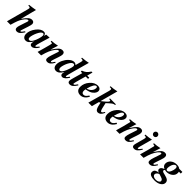

<svg xmlns="http://www.w3.org/2000/svg" viewBox="472 -2603 4711 4711"><g transform="rotate(45 2827.0 -248.0)"><path d="M476 -142 498 -127Q448 -50 412.5 -20.5Q377 9 331 9Q301 9 283 -8Q265 -25 265 -55Q265 -85 276 -125Q287 -165 326 -280L346 -339Q353 -360 353 -369Q353 -390 333 -390Q291 -390 227 -296Q191 -243 169 -188Q147 -133 108 0H-13L139 -562Q149 -599 149 -609Q149 -642 107 -642H85V-669Q184 -678 294 -699L186 -283Q260 -388 304 -425Q348 -462 399 -462Q436 -462 455.5 -442Q475 -422 475 -387Q475 -359 446 -269L387 -87Q384 -79 384 -75Q384 -70 389.5 -64.5Q395 -59 401 -59Q418 -59 476 -142Z M991 -127 1012 -112Q934 14 856 14Q827 14 810 -2.5Q793 -19 793 -50Q793 -71 807 -119Q765 -48 727 -17.5Q689 13 643 13Q594 13 564.5 -22Q535 -57 535 -114Q535 -231 622 -345Q711 -462 808 -462Q840 -462 857.5 -445Q875 -428 882 -390H883L900 -449L1011 -456L936 -205Q906 -106 906 -72Q906 -57 918 -57Q930 -57 945 -71.5Q960 -86 991 -127ZM859 -373Q859 -393 848.5 -406.5Q838 -420 822 -420Q770 -420 714 -305Q689 -254 673.5 -199.5Q658 -145 658 -115Q658 -58 701 -58Q746 -58 787 -133Q816 -185 837.5 -256.5Q859 -328 859 -373Z M1528 -135 1550 -122Q1509 -50 1472.5 -20.5Q1436 9 1390 9Q1322 9 1322 -51Q1322 -98 1348 -176L1403 -341Q1410 -364 1410 -369Q1410 -390 1385 -390Q1372 -390 1352 -373.5Q1332 -357 1316 -336Q1269 -274 1237 -201Q1205 -128 1171 0H1050L1107 -204Q1152 -368 1152 -383Q1152 -397 1140.5 -401.5Q1129 -406 1097 -407V-434Q1187 -437 1296 -461L1234 -263H1235Q1286 -338 1308 -366.5Q1330 -395 1357 -421Q1400 -462 1457 -462Q1530 -462 1530 -385Q1530 -351 1502 -269L1467 -165Q1443 -94 1443 -76Q1443 -59 1457 -59Q1470 -59 1484 -74Q1498 -89 1528 -135Z M2129 -699 2012 -278Q1961 -94 1961 -75Q1961 -70 1964.5 -65Q1968 -60 1972 -60Q1996 -60 2040 -131L2062 -115Q1983 11 1912 11Q1884 11 1868 -5Q1852 -21 1852 -50Q1852 -70 1863 -118Q1791 13 1697 13Q1649 13 1620 -19.5Q1591 -52 1591 -112Q1591 -184 1628 -262Q1665 -340 1722 -394Q1792 -462 1860 -462Q1906 -462 1935 -429L1953 -493Q1982 -595 1982 -615Q1982 -643 1941 -643H1920V-670Q2049 -680 2129 -699ZM1920 -371Q1920 -392 1909.5 -406Q1899 -420 1883 -420Q1826 -421 1769 -308Q1745 -260 1730 -207.5Q1715 -155 1715 -122Q1715 -95 1726.5 -77Q1738 -59 1756 -59Q1801 -59 1842 -133Q1869 -181 1894.5 -259.5Q1920 -338 1920 -371Z M2393 -407H2310L2276 -288Q2223 -103 2223 -79Q2223 -61 2239 -61Q2264 -61 2315 -141L2338 -126Q2289 -50 2251.5 -20.5Q2214 9 2168 9Q2101 9 2101 -56Q2101 -84 2126 -171L2193 -407H2141V-442Q2203 -463 2244 -497Q2285 -531 2325 -594H2360L2321 -449H2393Z M2706 -143 2735 -126Q2657 13 2540 13Q2473 13 2433.5 -24.5Q2394 -62 2394 -134Q2394 -258 2483.5 -360Q2573 -462 2682 -462Q2730 -462 2758.5 -438Q2787 -414 2787 -375Q2787 -312 2718 -253Q2686 -226 2644.5 -210.5Q2603 -195 2530 -182Q2524 -152 2524 -133Q2524 -51 2588 -51Q2620 -51 2645.5 -71Q2671 -91 2706 -143ZM2695 -390Q2695 -429 2664 -429Q2593 -429 2537 -214Q2605 -229 2650 -278.5Q2695 -328 2695 -390Z M3316 -449V-424Q3279 -419 3254.5 -405.5Q3230 -392 3181 -348L3117 -290Q3136 -195 3150 -144.5Q3164 -94 3174 -78.5Q3184 -63 3196 -63Q3224 -63 3260 -127L3282 -116Q3250 -48 3217 -20Q3184 8 3144 8Q3097 8 3071.5 -38.5Q3046 -85 3021 -215L2982 -188L2932 0H2810L2967 -566Q2974 -590 2974 -608Q2974 -628 2967 -635Q2960 -642 2944 -642H2910V-669Q3006 -674 3119 -699L2995 -238Q3090 -313 3125 -347.5Q3160 -382 3160 -401Q3160 -413 3149.5 -417.5Q3139 -422 3110 -424V-449Z M3650 -143 3679 -126Q3601 13 3484 13Q3417 13 3377.5 -24.5Q3338 -62 3338 -134Q3338 -258 3427.5 -360Q3517 -462 3626 -462Q3674 -462 3702.5 -438Q3731 -414 3731 -375Q3731 -312 3662 -253Q3630 -226 3588.5 -210.5Q3547 -195 3474 -182Q3468 -152 3468 -133Q3468 -51 3532 -51Q3564 -51 3589.5 -71Q3615 -91 3650 -143ZM3639 -390Q3639 -429 3608 -429Q3537 -429 3481 -214Q3549 -229 3594 -278.5Q3639 -328 3639 -390Z M4249 -135 4271 -122Q4230 -50 4193.5 -20.5Q4157 9 4111 9Q4043 9 4043 -51Q4043 -98 4069 -176L4124 -341Q4131 -364 4131 -369Q4131 -390 4106 -390Q4093 -390 4073 -373.5Q4053 -357 4037 -336Q3990 -274 3958 -201Q3926 -128 3892 0H3771L3828 -204Q3873 -368 3873 -383Q3873 -397 3861.5 -401.5Q3850 -406 3818 -407V-434Q3908 -437 4017 -461L3955 -263H3956Q4007 -338 4029 -366.5Q4051 -395 4078 -421Q4121 -462 4178 -462Q4251 -462 4251 -385Q4251 -351 4223 -269L4188 -165Q4164 -94 4164 -76Q4164 -59 4178 -59Q4191 -59 4205 -74Q4219 -89 4249 -135Z M4527 -550Q4499 -550 4480 -570Q4461 -590 4461 -619Q4461 -644 4481 -664Q4501 -684 4526 -684Q4554 -684 4574.5 -664Q4595 -644 4595 -616Q4595 -588 4575.5 -569Q4556 -550 4527 -550ZM4549 -142 4571 -128Q4523 -49 4486 -20Q4449 9 4403 9Q4335 9 4335 -54Q4335 -76 4350 -130L4405 -333Q4413 -365 4413 -378Q4413 -407 4367 -407H4353V-434Q4471 -443 4556 -462L4465 -128Q4456 -97 4456 -77Q4456 -61 4471 -61Q4492 -61 4535 -122Z M5083 -135 5105 -122Q5064 -50 5027.5 -20.5Q4991 9 4945 9Q4877 9 4877 -51Q4877 -98 4903 -176L4958 -341Q4965 -364 4965 -369Q4965 -390 4940 -390Q4927 -390 4907 -373.5Q4887 -357 4871 -336Q4824 -274 4792 -201Q4760 -128 4726 0H4605L4662 -204Q4707 -368 4707 -383Q4707 -397 4695.5 -401.5Q4684 -406 4652 -407V-434Q4742 -437 4851 -461L4789 -263H4790Q4841 -338 4863 -366.5Q4885 -395 4912 -421Q4955 -462 5012 -462Q5085 -462 5085 -385Q5085 -351 5057 -269L5022 -165Q4998 -94 4998 -76Q4998 -59 5012 -59Q5025 -59 5039 -74Q5053 -89 5083 -135Z M5644 -373H5578Q5584 -361 5584 -331Q5584 -250 5513 -199Q5449 -153 5368 -153Q5341 -153 5317 -161Q5307 -161 5298 -151Q5289 -141 5289 -125Q5289 -113 5304 -101.5Q5319 -90 5343 -84L5393 -72Q5474 -53 5508 -24.5Q5542 4 5542 51Q5542 114 5477.5 158.5Q5413 203 5305 203Q5216 203 5165.5 177.5Q5115 152 5115 102Q5115 43 5155 19Q5195 -5 5248 -7Q5186 -28 5186 -73Q5186 -103 5207 -126Q5228 -149 5282 -170Q5202 -204 5202 -280Q5202 -358 5264.5 -410Q5327 -462 5420 -462Q5495 -462 5534 -429H5644ZM5467 -372Q5467 -431 5422 -431Q5392 -431 5365 -399Q5342 -370 5330 -326Q5318 -282 5318 -243Q5318 -184 5360 -184Q5407 -184 5438 -253Q5467 -316 5467 -372ZM5433 100Q5433 63 5391 42Q5374 34 5332.5 20.5Q5291 7 5282 6Q5275 7 5257.5 17Q5240 27 5231 36Q5202 64 5202 91Q5202 126 5233.5 147.5Q5265 169 5315 169Q5367 169 5400 148.5Q5433 128 5433 100Z"/></g></svg>

Font: STIX MathJax Main
Style: Bold Italic
Weight: 700
Italic angle: -16.33°
Designer: MicroPress Inc., with final additions and corrections provided by Coen Hoffman, Elsevier (retired)
Version: Version 1.1.1